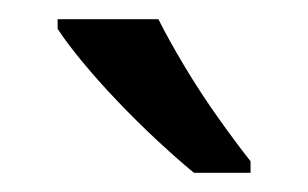

<svg xmlns="http://www.w3.org/2000/svg" viewBox="-20 -786 321 200"><path d="M145 -766Q156 -744 172.5 -716.5Q189 -689 207.5 -663Q226 -637 241 -618V-606H182Q165 -620 144 -639.5Q123 -659 102.5 -680.5Q82 -702 65.5 -722Q49 -742 40 -756V-766Z"/></svg>

Font: utelugu15
Style: Book
Weight: 400
Designer: Jelle Bosma - Monotype Design Team
Foundry: Monotype Imaging Inc.
Version: Version 2.003